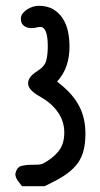

<svg xmlns="http://www.w3.org/2000/svg" viewBox="-20 -733 347 663"><path d="M33 -132V-133Q38 -156 54 -160Q70 -164 90 -164Q102 -164 112 -164.5Q122 -165 128 -168Q161 -185 181.5 -210Q202 -235 202 -275Q202 -314 180 -345.5Q158 -377 119 -399Q77 -422 77 -445Q77 -456 84 -466Q91 -476 108 -487Q134 -503 139.5 -523.5Q145 -544 145 -573Q145 -640 119 -640Q113 -640 101 -637Q98 -636 87 -636Q73 -636 62.5 -644Q52 -652 52 -668Q52 -679 58.5 -687Q65 -695 74.5 -701Q84 -707 94.5 -710Q105 -713 113 -713Q144 -713 164.5 -700.5Q185 -688 197.5 -668Q210 -648 215 -623Q220 -598 220 -573Q220 -536 210 -506.5Q200 -477 177 -451Q185 -445 185 -445L191 -440Q233 -406 254 -365.5Q275 -325 275 -271Q275 -238 268.5 -213Q262 -188 248 -169Q234 -150 213 -134.5Q192 -119 162 -104L134 -90H56L43 -107Q33 -120 33 -132Z"/></svg>

Font: PreciousPlastic
Style: Regular
Weight: 700
Version: Version 001.006